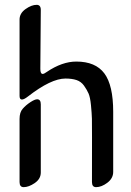

<svg xmlns="http://www.w3.org/2000/svg" viewBox="-20 -770 543 795"><path d="M173.8 -472.2Q237.3 -515.1 295.9 -515.1Q375.5 -515.1 412.1 -466.1Q448.7 -417 448.7 -307.1V-58.1Q448.7 -31.7 424.6 -13.4Q400.4 4.9 377.9 4.9Q360.8 4.9 360.8 -16.1Q361.3 -254.9 360.6 -278.1Q359.9 -301.3 356.7 -334.2Q353.5 -367.2 346.7 -382.8Q339.8 -398.4 327.9 -415.3Q315.9 -432.1 296.9 -438.5Q277.8 -444.8 251 -444.8Q191.4 -444.8 95.2 -370.1Q79.6 -357.9 70.8 -357.9Q61 -357.9 61 -372.6V-689Q61 -714.8 85.7 -732.4Q110.4 -750 131.8 -750Q148.9 -750 148.9 -729L147 -484.9Q147 -463.9 156.7 -463.9Q162.6 -463.9 173.8 -472.2ZM61 -16.1V-277.8Q61 -305.2 74.2 -319.8Q86.9 -334.5 105.5 -346.7Q124 -358.9 133.8 -358.9Q148.9 -358.9 148.9 -337.9V-55.7Q148.9 -29.3 124 -12.2Q99.1 4.9 78.1 4.9Q61 4.9 61 -16.1Z"/></svg>

Font: SirinStencil
Style: Regular
Weight: 400
Designer: Olga Karpushina (okarpush@gmail.com)
Foundry: Cyreal (www.cyreal.org)
Version: Version 1.002